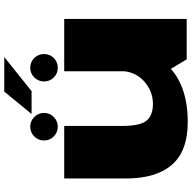

<svg xmlns="http://www.w3.org/2000/svg" viewBox="-20 -898 923 924"><g transform="rotate(-90 442.0 -436.5)"><path d="M618 0H812.5V-589.5H560.5V-95.5ZM297.5 -589.5H44.5V-293Q44.5 -147.5 110.5 -71.2Q176.5 5 315.5 5Q499 5 592 -95.5Q685 -196 685 -267.5L562 -323.5Q562 -251 514 -206.8Q466 -162.5 403.5 -162.5Q348.5 -162.5 323 -193Q297.5 -223.5 297.5 -310ZM294.5 -620.5Q321 -620.5 340.5 -639.8Q360 -659 360 -686.5Q360 -714 340.5 -733.5Q321 -753 294.5 -753Q266 -753 246.8 -733.5Q227.5 -714 227.5 -686.5Q227.5 -659 246.8 -639.8Q266 -620.5 294.5 -620.5ZM577 -620.5Q605.5 -620.5 624.5 -639.8Q643.5 -659 643.5 -686.5Q643.5 -714 624.5 -733.5Q605.5 -753 577 -753Q550.5 -753 531 -733.5Q511.5 -714 511.5 -686.5Q511.5 -659 530.5 -639.8Q549.5 -620.5 577 -620.5ZM355 -746.5H465L629 -878H462.5Z"/></g></svg>

Font: Anybody Expanded Black
Style: Regular
Weight: 900
Width: 7
Designer: Tyler Finck
Foundry: Etcetera Type Company
Version: Version 1.113;gftools[0.9.25]